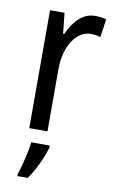

<svg xmlns="http://www.w3.org/2000/svg" viewBox="-87 -594 512 861"><g transform="rotate(10 168.5 -163.0)"><path d="M275 -547Q287 -547 300.5 -545.5Q314 -544 326 -540L314 -457Q304 -461 292.5 -462.5Q281 -464 269 -464Q245 -464 224 -450.5Q203 -437 187 -412.5Q171 -388 162.5 -354.5Q154 -321 154 -282V0H71V-537H137L147 -443H152Q166 -474 184 -497.5Q202 -521 225 -534Q248 -547 275 -547ZM175 71Q169 93 157.5 120.5Q146 148 132 174Q118 200 103 221H56V210Q63 192 70 165Q77 138 83 109.5Q89 81 91 61H175Z"/></g></svg>

Font: Noto Sans Thai Condensed
Style: Regular
Weight: 400
Width: 3
Designer: Monotype Design Team
Foundry: Monotype Imaging Inc.
Version: Version 2.002